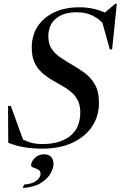

<svg xmlns="http://www.w3.org/2000/svg" viewBox="-20 -764 629 1001"><path d="M496 -228Q496 -158.5 460 -104.5Q424 -50.5 357.5 -19.8Q291 11 199.5 11Q97 11 23 -20L22 -211.5H36.5L100 -36.5Q122 -25 146.2 -19Q170.5 -13 201 -13Q292.5 -13 345.5 -54.8Q398.5 -96.5 398.5 -179Q398.5 -216.5 384.8 -242.2Q371 -268 349.2 -285.8Q327.5 -303.5 302.2 -317.5Q277 -331.5 254 -345Q223 -363.5 198.5 -385.5Q174 -407.5 159.8 -438.5Q145.5 -469.5 145.5 -516Q145.5 -578.5 176 -625.8Q206.5 -673 262.5 -699.5Q318.5 -726 394.5 -726Q466 -726 526.5 -698.5L581 -744.5H589L564.5 -506.5H552.5L514 -645Q490.5 -670.5 456.8 -685.2Q423 -700 380.5 -700Q310 -700 271 -666.8Q232 -633.5 232 -574Q232 -534.5 249.8 -508.5Q267.5 -482.5 296 -463.8Q324.5 -445 356.5 -426Q388.5 -407.5 420.8 -384.2Q453 -361 474.5 -324Q496 -287 496 -228ZM142 99Q142 78.5 161.8 59.5Q181.5 40.5 210 40.5Q233.5 40.5 246.2 54Q259 67.5 259 91.5Q259 111.5 244.2 139Q229.5 166.5 194.5 189Q159.5 211.5 99 216.5L105 198.5Q150.5 194.5 171 177.2Q191.5 160 191.5 143Q191.5 127 179.2 120.2Q167 113.5 154.5 109.5Q142 105.5 142 99Z"/></svg>

Font: Newsreader Display Medium
Style: Italic
Weight: 500
Italic angle: -17°
Designer: Hugues Gentile
Foundry: Production Type
Version: Version 1.001